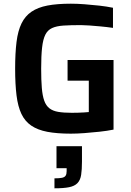

<svg xmlns="http://www.w3.org/2000/svg" viewBox="-20 -716 709 1040"><path d="M364 8Q289 8 236.5 -2Q184 -12 149.5 -35.5Q115 -59 96 -99Q77 -139 69.5 -199.5Q62 -260 62 -344Q62 -428 69.5 -488.5Q77 -549 96.5 -589Q116 -629 150.5 -652.5Q185 -676 237 -686Q289 -696 364 -696Q397 -696 437.5 -693Q478 -690 518 -685.5Q558 -681 592 -674V-565Q557 -570 524 -573Q491 -576 464 -578Q437 -580 419 -580Q362 -580 324 -577.5Q286 -575 262 -564Q238 -553 225.5 -528Q213 -503 208 -458.5Q203 -414 203 -344Q203 -282 206.5 -240Q210 -198 219.5 -171Q229 -144 247.5 -129.5Q266 -115 295.5 -110Q325 -105 369 -105Q385 -105 402.5 -105.5Q420 -106 435.5 -107Q451 -108 461 -109V-279H346V-391H595V-14Q561 -7 519 -2.5Q477 2 437 5Q397 8 364 8ZM275 304V250Q302 250 316 247Q330 244 335.5 235.5Q341 227 341 211V195H286V76H424V159Q424 203 419.5 231.5Q415 260 399.5 276Q384 292 354.5 298Q325 304 275 304Z"/></svg>

Font: Saira Thin SemiBold
Style: Regular
Weight: 600
Version: Version 1.101